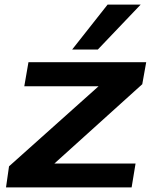

<svg xmlns="http://www.w3.org/2000/svg" viewBox="-20 -810 661 830"><path d="M6 0 19 -91 406 -437H85L103 -541H612L595 -446L215 -103H566L549 0ZM292 -596 445 -790H588L403 -596Z"/></svg>

Font: Georama Extended SemiBold
Style: Italic
Weight: 600
Width: 7
Italic angle: -9°
Designer: Jean-Baptiste Levee
Foundry: Production Type
Version: Version 1.000